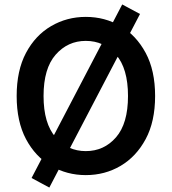

<svg xmlns="http://www.w3.org/2000/svg" viewBox="-20 -777 772 864"><path d="M55 -345Q55 -460 97 -539Q139 -618 210 -659.5Q281 -701 366 -701Q452 -701 522.5 -659.5Q593 -618 635.5 -539Q678 -460 678 -345Q678 -230 635.5 -151Q593 -72 522.5 -30.5Q452 11 366 11Q281 11 210 -30.5Q139 -72 97 -151Q55 -230 55 -345ZM176 -345Q176 -221 230.5 -159Q285 -97 366 -97Q448 -97 502 -159Q556 -221 556 -345Q556 -469 502 -531Q448 -593 366 -593Q285 -593 230.5 -531Q176 -469 176 -345ZM122 24 530 -757 610 -714 202 67Z"/></svg>

Font: Radio Canada Medium
Style: Regular
Weight: 500
Designer: Charles Daoud, Etienne Aubert Bonn, Alexandre Saumier Demers, Jacques Le Bailly
Foundry: Radio-Canada
Version: Version 2.104; ttfautohint (v1.8.4.7-5d5b);gftools[0.9.28.de